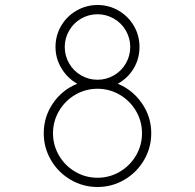

<svg xmlns="http://www.w3.org/2000/svg" viewBox="-20 -733 780 768"><path d="M155 -200Q155 -266 192 -320Q229 -374 289 -398Q250 -420 226 -459.5Q202 -499 202 -545Q202 -591 224.5 -629.5Q247 -668 286 -690.5Q325 -713 370 -713Q416 -713 454.5 -690.5Q493 -668 515.5 -629.5Q538 -591 538 -545Q538 -498 514.5 -459Q491 -420 451 -398Q510 -374 547.5 -320Q585 -266 585 -200Q585 -142 556 -92.5Q527 -43 477.5 -14Q428 15 370 15Q312 15 262.5 -14Q213 -43 184 -92.5Q155 -142 155 -200ZM370 -414Q405 -414 435.5 -431.5Q466 -449 483.5 -479.5Q501 -510 501 -545Q501 -580 483.5 -610.5Q466 -641 435.5 -658.5Q405 -676 370 -676Q335 -676 304.5 -658.5Q274 -641 256.5 -610.5Q239 -580 239 -545Q239 -510 256.5 -479.5Q274 -449 304.5 -431.5Q335 -414 370 -414ZM548 -200Q548 -248 524 -289Q500 -330 459 -354Q418 -378 370 -378Q322 -378 281 -354Q240 -330 216 -289Q192 -248 192 -200Q192 -152 216 -111Q240 -70 281 -46Q322 -22 370 -22Q418 -22 459 -46Q500 -70 524 -111Q548 -152 548 -200Z"/></svg>

Font: M Major Mono Display
Style: Regular
Weight: 400
Designer: Emre Parlak
Foundry: Emre Parlak
Version: Version 2.000; ttfautohint (v1.8) -l 8 -r 50 -G 200 -x 14 -D